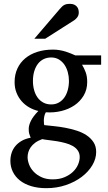

<svg xmlns="http://www.w3.org/2000/svg" viewBox="-20 -753 565 1002"><path d="M396 66.9Q396 46.4 385.7 32Q375.5 17.6 358.6 8.3Q341.8 -1 320.6 -6.6Q299.3 -12.2 277.6 -15.9Q255.9 -19.5 235.4 -21.7Q214.8 -23.9 200.2 -26.9Q178.2 -19 163.6 -8.1Q148.9 2.9 140.1 15.6Q131.3 28.3 127.7 41.5Q124 54.7 124 66.9Q124 85 131.8 105.5Q139.6 126 155.8 143.1Q171.9 160.2 196.5 171.6Q221.2 183.1 254.9 183.1Q290.5 183.1 317.1 171.6Q343.8 160.2 361.3 143.1Q378.9 126 387.5 105.5Q396 85 396 66.9ZM339.8 -331.1Q339.8 -354.5 333.7 -376.7Q327.6 -398.9 315.9 -415.8Q304.2 -432.6 286.9 -442.9Q269.5 -453.1 247.1 -453.1Q226.1 -453.1 208.5 -444.8Q190.9 -436.5 178.5 -420.7Q166 -404.8 158.9 -381.8Q151.9 -358.9 151.9 -330.1Q151.9 -305.2 158 -283Q164.1 -260.7 176 -244.1Q188 -227.5 205.8 -217.8Q223.6 -208 247.1 -208Q269.5 -208 286.9 -217.8Q304.2 -227.5 315.9 -244.1Q327.6 -260.7 333.7 -283.2Q339.8 -305.7 339.8 -331.1ZM408.2 -415Q419.4 -397 427.2 -375.7Q435.1 -354.5 435.1 -325.2Q435.1 -285.6 417 -254.9Q398.9 -224.1 368.9 -203.6Q338.9 -183.1 300 -173.6Q261.2 -164.1 219.2 -167Q213.4 -157.2 211.2 -146Q209 -134.8 208.7 -125Q208.5 -115.2 209.5 -108.2Q210.4 -101.1 210.9 -100.1Q233.4 -97.7 262.2 -94.7Q291 -91.8 321 -86.2Q351.1 -80.6 380.1 -71.3Q409.2 -62 431.6 -47.1Q454.1 -32.2 468 -11Q481.9 10.3 481.9 40Q481.9 75.7 461.7 109.6Q441.4 143.6 406.2 170.2Q371.1 196.8 323.7 212.9Q276.4 229 222.2 229Q177.2 229 142.3 218.3Q107.4 207.5 83.5 188.5Q59.6 169.4 46.9 143.3Q34.2 117.2 34.2 86.9Q34.2 64.9 40.5 45.2Q46.9 25.4 60.1 9.5Q73.2 -6.3 93 -17.8Q112.8 -29.3 140.1 -34.2Q137.2 -42 135.3 -47.1Q133.3 -52.2 132.1 -56.9Q130.9 -61.5 130.4 -66.7Q129.9 -71.8 129.9 -80.1Q129.9 -99.6 141.8 -123.3Q153.8 -147 180.2 -173.8Q155.3 -179.7 132.8 -192.4Q110.4 -205.1 93.3 -224.4Q76.2 -243.7 66.2 -268.8Q56.2 -293.9 56.2 -324.2Q56.2 -363.8 70.8 -395.3Q85.4 -426.8 111.8 -448.7Q138.2 -470.7 175 -482.4Q211.9 -494.1 256.8 -494.1Q274.4 -494.1 291.3 -491.2Q308.1 -488.3 323 -483.6Q337.9 -479 350.6 -473.6Q363.3 -468.3 373 -463.9H507.8V-415ZM391.1 -688Q391.1 -674.3 384.5 -664.6Q377.9 -654.8 368.2 -647.9L215.8 -550.8H159.2L292 -706.1Q297.9 -712.4 302.7 -717.5Q307.6 -722.7 313.5 -726.1Q319.3 -729.5 326.9 -731.2Q334.5 -732.9 345.2 -732.9Q358.4 -732.9 367.2 -728.8Q376 -724.6 381.3 -718.3Q386.7 -711.9 388.9 -703.9Q391.1 -695.8 391.1 -688Z"/></svg>

Font: Charis SIL Afr
Style: Regular
Weight: 400
Foundry: SIL International
Version: Version 5.000